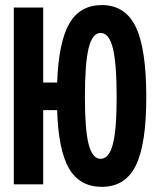

<svg xmlns="http://www.w3.org/2000/svg" viewBox="-20 -723 626 753"><path d="M379.4 9.8Q293 9.8 251 -61.8Q209 -133.3 204.1 -291H149.4V0H34.2V-693.4H149.4V-399.4H204.1Q210 -558.6 252 -630.9Q293.9 -703.1 379.4 -703.1Q471.2 -703.1 512.5 -617.4Q553.7 -531.7 553.7 -341.8Q553.7 -156.7 512.5 -73.5Q471.2 9.8 379.4 9.8ZM374.5 -100.1Q407.7 -100.1 422.6 -157.5Q437.5 -214.8 437.5 -341.8Q437.5 -474.6 422.6 -534.2Q407.7 -593.8 374.5 -593.8Q342.3 -593.8 327.6 -534.2Q313 -474.6 313 -341.8Q313 -214.8 327.6 -157.5Q342.3 -100.1 374.5 -100.1Z"/></svg>

Font: Cascadia Code SemiBold
Style: Regular
Weight: 600
Monospace: yes
Designer: Aaron Bell
Foundry: Saja Typeworks
Version: Version 2404.023; ttfautohint (v1.8.4)